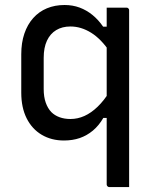

<svg xmlns="http://www.w3.org/2000/svg" viewBox="-20 -563 640 783"><path d="M415.1 -531.8Q435.9 -531.8 455.4 -531.8Q474.8 -531.8 495.6 -531.8Q499.6 -531.8 501.6 -530.3Q503.6 -528.8 505.1 -526.8Q506.6 -524.8 506.6 -520.8Q506.6 -445.9 506.6 -368.4Q506.6 -290.9 506.6 -213.8Q506.6 -136.7 506.6 -62.8Q506.6 11.2 506.6 79.7Q506.6 114.3 506.6 144.6Q506.6 174.9 506.6 200Q485.8 200 466.4 200Q446.9 200 426.1 200Q423.1 200 420.6 198.5Q418.1 197 416.6 194.5Q415.1 192 415.1 189Q415.1 111.6 415.1 33.8Q415.1 -44.1 415.1 -121.4Q415.1 -198.7 415.1 -276.6Q415.1 -354.4 415.1 -431.8Q415.1 -448.2 415.1 -464.7Q415.1 -481.2 415.1 -498.2Q415.1 -515.2 415.1 -531.8ZM428.9 -82.1H401.4Q383.3 -50.9 358.9 -30.5Q334.4 -10.1 305.2 0Q275.9 10 240.8 10Q189.6 10 150.2 -13.3Q110.8 -36.6 88.7 -80.4Q66.7 -124.2 66.7 -185.2V-341.6Q66.7 -388.8 79.4 -426Q92 -463.1 115.4 -489.3Q138.7 -515.5 171.3 -529.1Q203.8 -542.6 243.2 -542.6Q276.4 -542.6 304.7 -532.1Q332.9 -521.6 357.1 -502Q381.3 -482.3 400.6 -454.2H428.9V-349.8Q392.9 -403.8 351.8 -429.4Q310.7 -455 267.2 -455Q233.8 -455 209.3 -440.3Q184.9 -425.7 171.5 -397.2Q158.2 -368.7 158.2 -327.1V-199.6Q158.2 -168.1 166.5 -144.5Q174.8 -121 189.2 -106Q203.1 -92.1 223 -84.9Q242.9 -77.7 267.2 -77.7Q296.8 -77.7 324.3 -90.1Q351.9 -102.5 378.1 -127.7Q404.3 -152.9 428.9 -192.3Z"/></svg>

Font: Recursive Sans Linear Light
Style: Regular
Weight: 300
Version: Version 1.085